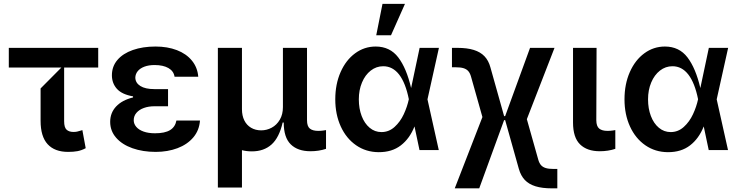

<svg xmlns="http://www.w3.org/2000/svg" viewBox="-20 -801 3951 1025"><path d="M196.7 -156.2V-328.8L307.5 -440.3H27V-545.5H504.3V-440.3H322.4V-154.1Q322.4 -120.4 335.6 -108.5Q348.7 -96.6 372.2 -96.6Q383.2 -96.6 391.5 -98.4Q399.9 -100.1 411.9 -104L419.7 -106.5L437.5 -9.9Q415.5 1.8 394 5.9Q372.5 9.9 343.8 9.9Q272 9.9 234.4 -31.1Q196.7 -72.1 196.7 -156.2Z M877.1 -325.3V-233.7H804Q773.1 -233.7 748 -224.6Q723 -215.6 708.5 -198.7Q693.9 -181.8 693.9 -159.1Q693.9 -139.6 707.6 -123.6Q721.2 -107.6 747 -98.5Q772.7 -89.5 807.5 -89.5Q860.1 -89.5 887.8 -106.4Q915.5 -123.2 921.9 -157.7H1047.6Q1044 -105.5 1012.1 -67.6Q980.1 -29.8 927.6 -9.9Q875 9.9 811.1 9.9Q742.2 9.9 686.8 -9.8Q631.4 -29.5 599.8 -65.9Q568.2 -102.3 568.2 -150.6Q568.2 -198.5 599.8 -232.4Q631.4 -266.3 690.3 -280.9V-286.6Q630.7 -296.9 604 -326.9Q577.4 -356.9 577.4 -399.1Q577.4 -446.4 606.9 -481Q636.4 -515.6 689.3 -534.1Q742.2 -552.6 810.4 -552.6Q873.9 -552.6 924.2 -533.4Q974.4 -514.2 1004.4 -477.6Q1034.4 -441.1 1038.4 -391.3H911.9Q907.3 -421.5 879.1 -437.7Q850.9 -453.8 805.4 -453.8Q773.8 -453.8 750.5 -445Q727.3 -436.1 715 -420.8Q702.8 -405.5 702.4 -386.4Q703.1 -358.3 729.4 -341.8Q755.7 -325.3 804 -325.3Z M1720.5 -106.5V-6.4Q1682.2 6.4 1637.4 6.4Q1569.6 6.4 1532.1 -30.4Q1494.7 -67.1 1494.7 -147H1489Q1470.5 -66.1 1429.5 -29.5Q1388.5 7.1 1324.9 7.1Q1296.2 7.1 1271.7 0.7V200.3H1143.1V-545.5H1271.7V-218Q1271.7 -183.6 1284.3 -158.2Q1296.9 -132.8 1320.3 -119Q1343.8 -105.1 1374.6 -105.1Q1403.8 -105.1 1430.4 -119.3Q1457 -133.5 1473.7 -161.8Q1490.4 -190 1490.4 -229.4V-545.5H1619V-159.1Q1619 -126.8 1634.2 -114.5Q1649.5 -102.3 1678.6 -102.3Q1693.5 -102.3 1706.1 -104.2Q1718.8 -106.2 1720.5 -106.5Z M1769.9 -270.6Q1769.9 -351.9 1798.3 -416.2Q1826.7 -480.5 1875.9 -516.5Q1925.1 -552.6 1985.4 -552.6Q2061.8 -552.6 2106 -494.7Q2150.2 -436.8 2174.7 -331L2220.2 -545.5H2323.2L2262.1 -270.6L2322.4 0H2219.5L2192.8 -126.1Q2167.3 -61.4 2119.9 -24.9Q2072.4 11.7 2001.4 11.4Q1933.9 11 1881.2 -25.4Q1828.5 -61.8 1799.2 -125.9Q1769.9 -190 1769.9 -270.6ZM2162.6 -271.3Q2145.2 -358.3 2110.8 -402.9Q2076.3 -447.4 2025.9 -447.4Q1989 -447.4 1959.2 -424.2Q1929.3 -400.9 1912.5 -360.6Q1895.6 -320.3 1895.6 -270.6Q1895.6 -221.6 1910.7 -181.8Q1925.8 -142 1953.3 -119Q1980.8 -95.9 2016.3 -95.9Q2056.1 -95.9 2086.5 -123.4Q2116.8 -150.9 2135.5 -191.1Q2154.1 -231.2 2162.6 -271.3ZM2067.5 -612.9H1988.6L2022 -780.5H2142Z M2676.8 -181.1H2671.2L2598 -441.8Q2588.1 -478 2566.4 -500.7Q2544.7 -523.4 2509.2 -534.4Q2473.7 -545.5 2421.2 -545.5H2392.8V-441.8H2414.1Q2438.9 -441.8 2454.5 -437Q2470.2 -432.2 2479.6 -421.7Q2489 -411.2 2494.3 -392.8L2555.4 -176.1L2407.7 204.5H2538.4L2671.2 -159.8H2676.8L2750 100.9Q2760.3 137.1 2781.8 159.8Q2803.3 182.5 2838.8 193.5Q2874.3 204.5 2926.8 204.5H2955.3V100.9H2933.9Q2909.1 100.9 2893.5 96.1Q2877.8 91.3 2868.4 80.8Q2859 70.3 2853.7 51.8L2792.6 -164.8L2940.3 -545.5H2809.7Z M3039.1 -545.5H3164.8L3163.4 -159.1Q3163.7 -126.8 3179 -114.5Q3194.2 -102.3 3223 -102.3Q3237.9 -102.3 3250.5 -104.2Q3263.1 -106.2 3264.9 -106.5V-6.4Q3226.6 6.4 3181.8 6.4Q3114 6.4 3076.5 -30.4Q3039.1 -67.1 3039.1 -147Z M3313.9 -270.6Q3313.9 -351.9 3342.3 -416.2Q3370.7 -480.5 3419.9 -516.5Q3469.1 -552.6 3529.5 -552.6Q3605.8 -552.6 3650 -494.7Q3694.2 -436.8 3718.8 -331L3764.2 -545.5H3867.2L3806.1 -270.6L3866.5 0H3763.5L3736.9 -126.1Q3711.3 -61.4 3663.9 -24.9Q3616.5 11.7 3545.5 11.4Q3478 11 3425.2 -25.4Q3372.5 -61.8 3343.2 -125.9Q3313.9 -190 3313.9 -270.6ZM3706.7 -271.3Q3689.3 -358.3 3654.8 -402.9Q3620.4 -447.4 3570 -447.4Q3533 -447.4 3503.2 -424.2Q3473.4 -400.9 3456.5 -360.6Q3439.6 -320.3 3439.6 -270.6Q3439.6 -221.6 3454.7 -181.8Q3469.8 -142 3497.3 -119Q3524.9 -95.9 3560.4 -95.9Q3600.1 -95.9 3630.5 -123.4Q3660.9 -150.9 3679.5 -191.1Q3698.2 -231.2 3706.7 -271.3Z"/></svg>

Font: Riot Sans
Style: Bold
Weight: 600
Designer: Rasmus Andersson
Foundry: rsms
Version: Version 4.001